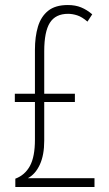

<svg xmlns="http://www.w3.org/2000/svg" viewBox="-20 -744 435 764"><path d="M250 -724Q280 -724 303 -714.5Q326 -705 347 -687L328 -658Q306 -677 287 -683Q268 -689 251 -689Q201 -689 178.5 -653.5Q156 -618 156 -540V-371H278V-338H156V-184Q156 -127 138.5 -89Q121 -51 91 -35H356V0H41V-33Q79 -47 99 -83.5Q119 -120 119 -188V-338H39V-371H119V-546Q119 -598 131 -638Q143 -678 171.5 -701Q200 -724 250 -724Z"/></svg>

Font: Noto Sans Khmer UI ExtraCondensed ExtraLight
Style: Regular
Weight: 200
Width: 2
Designer: Danh Hong and the Monotype Design Team
Foundry: Monotype Imaging Inc.
Version: Version 2.002; ttfautohint (v1.8.4.7-5d5b)